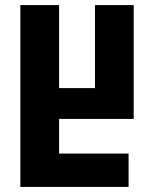

<svg xmlns="http://www.w3.org/2000/svg" viewBox="-20 -734 607 754"><path d="M60 -714V0H485V-131H212V-267H505V-714H353V-388H212V-714Z"/></svg>

Font: Noto Sans Georgian ExtraCondensed ExtraBold
Style: Regular
Weight: 800
Width: 2
Designer: Monotype Design Team, Akaki Razmadze
Foundry: Google LLC
Version: Version 2.005